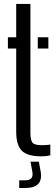

<svg xmlns="http://www.w3.org/2000/svg" viewBox="-20 -790 284 979"><path d="M20.3 -542.6V-600H62.6V-770H135.1V-111.7Q135.1 -76.3 145.3 -63Q155.4 -49.7 192.9 -49.7Q206.8 -49.7 215.9 -50.4Q225 -51.1 236.6 -52.7V2.2Q226.9 4.4 215.3 5.8Q203.7 7.2 191.8 7.2Q118.6 7.2 90.6 -22.2Q62.6 -51.6 62.6 -118.7V-542.6ZM172.6 -542.6V-600H226.6V-542.6ZM78 168.6V129.6H106.8Q130.4 129.6 139.7 119.1Q148.9 108.6 144.9 85.5L135.4 34.2H178L187.5 85.5Q194.2 128.1 174.4 148.3Q154.6 168.6 106.8 168.6Z"/></svg>

Font: Big Shoulders Stencil Display SC Thin
Style: Regular
Weight: 100
Designer: Patric King
Foundry: XO Type Co
Version: Version 2.001